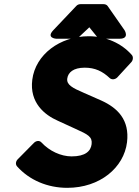

<svg xmlns="http://www.w3.org/2000/svg" viewBox="-20 -865 666 922"><path d="M65 -100C56 -91 53 -76 62 -66C121 0 208 37 303 37C460 37 575 -60 590 -182C603 -290 544 -347 467 -382L383 -419C327 -443 299 -458 303 -488C307 -517 332 -540 387 -540C436 -540 472 -523 507 -490C517 -481 533 -483 543 -493L611 -567C619 -576 621 -592 613 -601C564 -657 489 -691 406 -691C268 -691 150 -603 135 -482C121 -372 194 -313 258 -285L343 -246C403 -219 424 -208 420 -173C416 -140 391 -114 324 -114C272 -114 217 -140 179 -181C169 -192 153 -189 143 -179ZM340 -679C346 -679 354 -682 359 -687L409 -734L447 -687C451 -683 457 -679 464 -679H554C604 -679 578 -720 578 -720L497 -836C493 -842 485 -845 478 -845H366C359 -845 351 -842 346 -836L236 -720C200 -682 250 -679 250 -679Z"/></svg>

Font: Falling Sky
Style: BlkObl
Weight: 900
Designer: Paul D. Hunt
Foundry: Adobe Systems Incorporated
Version: Version 1.02